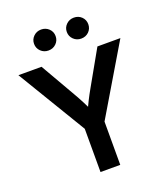

<svg xmlns="http://www.w3.org/2000/svg" viewBox="-166 -1058 1024 1173"><g transform="rotate(-20 346.0 -471.0)"><path d="M283.2 0V-281.2L14.2 -727.5H164.6L294.9 -501Q314.5 -467.3 331.3 -434.6Q348.1 -401.9 365.7 -362.3H331.1Q348.1 -402.3 364.7 -435.3Q381.3 -468.3 399.9 -501L527.8 -727.5H677.2L411.6 -281.2V0ZM452.1 -806.2Q422.9 -806.2 402.6 -825.9Q382.3 -845.7 382.3 -874.5Q382.3 -902.8 402.6 -922.6Q422.9 -942.4 452.1 -942.4Q481.9 -942.4 502 -922.9Q522 -903.3 522 -874.5Q522 -845.7 502 -825.9Q481.9 -806.2 452.1 -806.2ZM239.3 -806.2Q210 -806.2 189.7 -825.9Q169.4 -845.7 169.4 -874.5Q169.4 -902.8 189.7 -922.6Q210 -942.4 239.3 -942.4Q269 -942.4 289.3 -922.9Q309.6 -903.3 309.6 -874.5Q309.6 -845.7 289.3 -825.9Q269 -806.2 239.3 -806.2Z"/></g></svg>

Font: Inter 24pt SemiBold
Style: Regular
Weight: 600
Designer: Rasmus Andersson
Foundry: rsms
Version: Version 4.001;git-66647c0bb